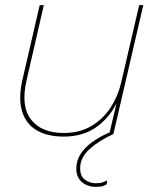

<svg xmlns="http://www.w3.org/2000/svg" viewBox="-20 -520 602 745"><path d="M351 205Q332 205 315 197.5Q298 190 287 174.5Q276 159 276 135Q276 103 293 77Q310 51 339.5 30Q369 9 407 -7L420 0Q365 25 328 58Q291 91 291 133Q291 164 310 177.5Q329 191 351 191Q369 191 378 187.5Q387 184 396 180L394 195Q388 199 379 202Q370 205 351 205ZM227 10Q162 10 120.5 -15.5Q79 -41 65 -90.5Q51 -140 67 -210L134 -500H150L83 -208Q60 -108 100.5 -56Q141 -4 228 -4Q289 -4 334.5 -31Q380 -58 409 -102.5Q438 -147 450 -199L520 -500H536L420 0H404L437 -140L441 -139Q415 -74 361 -32Q307 10 227 10Z"/></svg>

Font: Work Sans Thin
Style: Italic
Weight: 250
Italic angle: -13°
Designer: Wei Huang
Foundry: Wei Huang
Version: Version 2.012